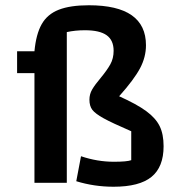

<svg xmlns="http://www.w3.org/2000/svg" viewBox="-20 -695 683 730"><path d="M270 -6 288 -101Q350 -80 413 -80Q463 -80 479 -86V-196Q405 -228 373.5 -245.5Q342 -263 331 -277.5Q320 -292 320 -316Q320 -337 330.5 -355Q341 -373 363 -399Q387 -428 399.5 -450.5Q412 -473 412 -502Q412 -542 385.5 -561Q359 -580 303 -580Q266 -580 234 -573V0H111V-417H45V-500H111Q117 -565 138.5 -603Q160 -641 203.5 -658Q247 -675 318 -675Q535 -675 535 -523Q535 -478 512.5 -435.5Q490 -393 433 -329Q500 -299 536 -272.5Q572 -246 587 -215.5Q602 -185 602 -139Q602 -60 556 -22.5Q510 15 412 15Q338 15 270 -6Z"/></svg>

Font: Changa Medium
Style: Regular
Weight: 500
Designer: Eduardo Rodriguez Tunni
Foundry: Eduardo Rodriguez Tunni
Version: Version 2.002; ttfautohint (v1.5) -l 8 -r 50 -G 150 -x 14 -H